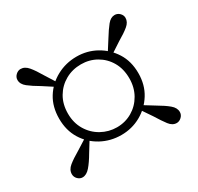

<svg xmlns="http://www.w3.org/2000/svg" viewBox="-113 -738 778 756"><g transform="rotate(-30 275.5 -360.0)"><path d="M399 -471 387 -482 422 -537Q441 -568 456 -586.5Q471 -605 489 -605Q502 -605 511.5 -595.5Q521 -586 521 -574Q521 -555 503 -540Q485 -525 454 -507ZM136 -360Q136 -318 155.5 -285.5Q175 -253 207.5 -235Q240 -217 277 -217Q315 -217 346.5 -235.5Q378 -254 396.5 -286.5Q415 -319 415 -360Q415 -403 396.5 -435Q378 -467 346.5 -485Q315 -503 277 -503Q238 -503 206 -485Q174 -467 155 -435Q136 -403 136 -360ZM96 -360Q96 -414 120.5 -453.5Q145 -493 186.5 -515.5Q228 -538 277 -538Q325 -538 365.5 -515.5Q406 -493 431 -453.5Q456 -414 456 -360Q456 -307 431 -267Q406 -227 365.5 -204.5Q325 -182 277 -182Q228 -182 186.5 -204.5Q145 -227 120.5 -267Q96 -307 96 -360ZM164 -484 153 -472 99 -507Q68 -525 49 -540Q30 -555 30 -574Q30 -587 40 -596.5Q50 -606 62 -606Q81 -606 96.5 -587.5Q112 -569 130 -538ZM152 -248 164 -238 130 -183Q112 -152 95.5 -133Q79 -114 61 -114Q49 -114 39.5 -123.5Q30 -133 30 -146Q30 -166 48.5 -181Q67 -196 98 -214ZM386 -236 398 -248 453 -214Q484 -196 502.5 -180.5Q521 -165 521 -146Q521 -133 511 -123.5Q501 -114 489 -114Q470 -114 455.5 -133Q441 -152 422 -183Z"/></g></svg>

Font: Noto Serif TC ExtraLight
Style: Regular
Weight: 400
Version: Version 2.002-H1;hotconv 1.1.0;makeotfexe 2.6.0